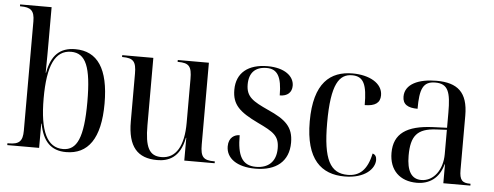

<svg xmlns="http://www.w3.org/2000/svg" viewBox="-50 -892 2658 1033"><g transform="rotate(5 1278.5 -375.0)"><path d="M335 10C453 10 519 -78 519 -268C519 -456 457 -546 337 -546C254 -546 208 -501 191 -406H189C190 -476 190 -539 190 -575V-760H20V-750H24C78 -750 99 -734 99 -675V-85C99 -28 80 -10 24 -10H17V0H189V-131H191C209 -36 254 10 335 10ZM317 -5C232 -5 190 -89 190 -268C190 -444 229 -530 316 -530C395 -530 426 -458 426 -269C426 -76 393 -5 317 -5Z M827 10C885 10 950 -12 971 -123H973V0H1137V-10H1134C1075 -10 1059 -27 1059 -94V-536H891V-526H894C953 -526 968 -508 968 -440V-203C968 -80 928 -8 848 -8C782 -8 759 -55 759 -172V-536H591V-526H594C652 -526 668 -508 668 -443V-185C668 -48 721 10 827 10Z M1357 10C1470 10 1537 -45 1537 -146C1537 -231 1495 -268 1398 -311C1316 -349 1277 -370 1277 -438C1277 -501 1310 -535 1372 -535C1429 -535 1454 -495 1454 -394C1496 -394 1519 -416 1519 -452C1519 -503 1468 -545 1376 -545C1271 -545 1208 -495 1208 -403C1208 -323 1248 -286 1350 -237C1436 -196 1468 -177 1468 -109C1468 -37 1426 0 1360 0C1284 0 1258 -53 1258 -162C1232 -162 1199 -146 1199 -97C1199 -33 1257 10 1357 10Z M1839 10C1951 10 2001 -47 2001 -93C2001 -111 1993 -123 1979 -126C1960 -35 1918 0 1855 0C1761 0 1721 -71 1721 -269C1721 -481 1764 -536 1833 -536C1896 -536 1914 -491 1914 -382C1971 -382 1997 -402 1997 -442C1997 -508 1924 -546 1835 -546C1715 -546 1627 -478 1627 -269C1627 -63 1714 10 1839 10Z M2229 10C2297 10 2350 -26 2370 -102H2372V0H2518V-10H2515C2473 -10 2458 -25 2458 -79V-373C2458 -499 2401 -546 2288 -546C2192 -546 2118 -514 2118 -446C2118 -404 2146 -387 2199 -387C2199 -493 2215 -536 2282 -536C2352 -536 2366 -491 2366 -381V-299L2290 -296C2149 -290 2080 -243 2080 -139C2080 -45 2138 10 2229 10ZM2252 -7C2199 -7 2173 -49 2173 -132C2173 -238 2206 -280 2309 -285L2366 -288V-156C2366 -74 2320 -7 2252 -7Z"/></g></svg>

Font: Noto Serif Display SemiCondensed
Style: Regular
Weight: 400
Width: 4
Designer: Monotype Design Team
Foundry: Monotype Imaging Inc.
Version: Version 2.009